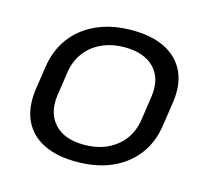

<svg xmlns="http://www.w3.org/2000/svg" viewBox="-85 -647 820 754"><g transform="rotate(15 324.5 -270.0)"><path d="M285.4 7.9Q204.4 7.9 150.2 -19.5Q95.9 -46.9 72 -98.5Q48.1 -150.1 57.4 -222.4L71.6 -317.6Q81.9 -389.9 120.3 -441.1Q158.6 -492.2 221.1 -520.1Q283.5 -547.9 363.7 -547.9Q445 -547.9 499.2 -520.5Q553.4 -493.1 577.8 -441.5Q602.1 -389.9 591.8 -317.6L577.6 -222.4Q568.2 -150.1 529.4 -98.5Q490.6 -46.9 428.7 -19.5Q366.7 7.9 285.4 7.9ZM296.1 -64.4Q376.2 -64.4 428.6 -107Q481.1 -149.6 490.5 -223.1L504.3 -316.9Q514.6 -390.5 473.9 -433.1Q433.2 -475.6 353.1 -475.6Q301.1 -475.6 259.5 -456.4Q218 -437.2 192.2 -401.8Q166.3 -366.4 159.9 -316.9L145.9 -223.1Q136.7 -150.5 176.9 -107.4Q217 -64.4 296.1 -64.4Z"/></g></svg>

Font: Pathway Extreme 8pt Thin 12pt
Style: Italic
Weight: 100
Italic angle: -8°
Version: Version 1.001;gftools[0.9.26]